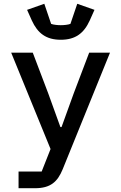

<svg xmlns="http://www.w3.org/2000/svg" viewBox="-20 -794 640 1014"><path d="M369 -300 305 -123H299L235 -300L153 -516H39L247 -7L200 112H78V200H165C247 200 284 166 311 100L561 -516H451ZM301 -584C378 -584 423 -618 454 -686L479 -742L388 -774L352 -668C340 -663 317 -661 301 -661C285 -661 262 -663 250 -668L214 -774L123 -742L148 -686C179 -618 224 -584 301 -584Z"/></svg>

Font: IBM Plex Mono Medm
Style: Regular
Weight: 500
Monospace: yes
Designer: Mike Abbink, Paul van der Laan, Pieter van Rosmalen
Foundry: Bold Monday
Version: Version 2.004